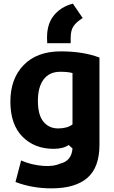

<svg xmlns="http://www.w3.org/2000/svg" viewBox="-20 -826 625 1054"><path d="M378 -11Q374 -14 367 -21Q360 -28 357 -30Q327 -9 274 -9Q169 -9 103 -76Q37 -143 37 -268Q37 -394 110 -469Q183 -544 314 -544Q437 -544 526 -510V-31Q526 93 459.5 150.5Q393 208 263 208Q156 208 65 173L96 55Q152 80 221 85Q277 88 311 72Q373 57 378 -11ZM378 -143V-425Q353 -432 311 -432Q251 -432 219.5 -390Q188 -348 188 -272Q188 -195 218.5 -158Q249 -121 299 -121Q349 -121 378 -143ZM239 -597Q233 -685 272 -736.5Q311 -788 380 -806L434 -727Q400 -706 384 -683Q368 -660 368 -619V-589H239Z"/></svg>

Font: Repo
Style: Bold
Weight: 700
Designer: Stefan Peev
Foundry: Context Ltd
Version: Version 001.000